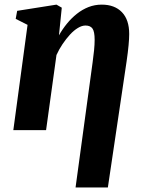

<svg xmlns="http://www.w3.org/2000/svg" viewBox="-20 -576 644 850"><path d="M314.5 254 390 -300Q394 -328 396.5 -353.8Q399 -379.5 399 -399.5Q399 -436 389.5 -449.5Q380 -463 358.5 -463Q342.5 -463 324.8 -452.2Q307 -441.5 290 -423Q273 -404.5 257.2 -381.2Q241.5 -358 230 -332.5L184 0H39L102 -466L49.5 -492.5L56 -528L230 -555.5L253.5 -542L241 -419.5Q256.5 -447 276.5 -471.5Q296.5 -496 320.5 -515Q344.5 -534 372 -544.8Q399.5 -555.5 430.5 -555.5Q487.5 -555.5 519.8 -522Q552 -488.5 552 -425.5Q552 -405 549.2 -375.5Q546.5 -346 540.5 -304.5L457.5 254Z"/></svg>

Font: Merriweather 48pt ExtraBold
Style: Italic
Weight: 800
Italic angle: -7.8°
Version: Version 2.101